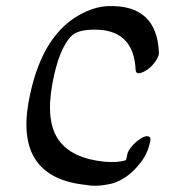

<svg xmlns="http://www.w3.org/2000/svg" viewBox="-20 -566 559 627"><path d="M471 -107Q464 -68 441 -37.5Q418 -7 393.5 10Q369 27 347 33Q297 45 262 38Q30 15 73 -231Q111 -444 237 -516Q286 -544 332 -546Q493 -552 499 -393Q499 -383 488.5 -367Q478 -351 465 -341.5Q452 -332 443 -329Q424 -322 423 -337Q417 -475 278 -469Q234 -467 216 -451Q172 -410 150.5 -289.5Q129 -169 171.5 -109Q214 -49 320 -38Q365 -34 391 -43Q394 -50 395.5 -61Q397 -72 410 -87.5Q423 -103 438.5 -113Q454 -123 463.5 -121Q473 -119 471 -107Z"/></svg>

Font: Kavivanar
Style: Regular
Weight: 400
Designer: Tharique Azeez
Foundry: Tharique Azeez
Version: Version 1.88